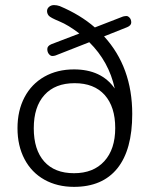

<svg xmlns="http://www.w3.org/2000/svg" viewBox="-20 -728 589 755"><path d="M390.1 -94Q433.1 -141.1 433.1 -224.6Q433.1 -308.1 391.6 -354.5Q350.1 -400.9 273.4 -400.9Q196.8 -400.9 154.8 -354.5Q112.8 -308.1 112.8 -223.6Q112.8 -139.2 153.8 -93Q194.8 -46.9 271 -46.9Q347.2 -46.9 390.1 -94ZM500 -279.8Q500 -138.7 441.4 -65.9Q382.8 6.8 271 6.8Q205.1 6.8 154.5 -21.5Q104 -49.8 76.4 -102.3Q48.8 -154.8 48.8 -223.9Q48.8 -293 76.4 -345.5Q104 -397.9 154.5 -426.5Q205.1 -455.1 271 -455.1Q378.9 -455.1 431.2 -379.9Q408.2 -485.8 331.1 -562L198.2 -509.8Q192.4 -507.8 185.5 -507.8Q178.7 -507.8 172.4 -515.4Q166 -522.9 166 -535.2Q166 -547.4 182.1 -554.2L292 -596.2Q249 -629.4 213.4 -644Q177.7 -658.7 171.4 -666.7Q165 -674.8 165 -684.6Q165 -694.3 173.1 -701.2Q181.2 -708 192.4 -708Q203.6 -708 214.8 -704.1Q295.9 -669.9 353 -620.1L463.9 -663.1Q471.7 -665 477.5 -665Q483.4 -665 489.7 -658.2Q496.1 -651.4 496.1 -639.6Q496.1 -627.9 480 -621.1L389.2 -585Q500 -463.9 500 -279.8Z"/></svg>

Font: Nunito-Light
Style: Regular
Weight: 300
Designer: Vernon Adams
Foundry: newtypography
Version: Version 3.000